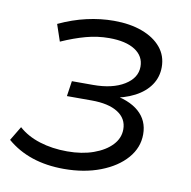

<svg xmlns="http://www.w3.org/2000/svg" viewBox="-72 -596 663 667"><g transform="rotate(10 259.5 -262.5)"><path d="M195 6Q72 6 -6 -61L24 -111Q54 -84 98.5 -70Q143 -56 196 -56Q248 -56 288.5 -70.5Q329 -85 352 -109.5Q375 -134 375 -165Q375 -203 342 -224Q309 -245 249 -245H162L170 -299H245Q313 -299 354.5 -324.5Q396 -350 396 -390Q396 -427 363.5 -448Q331 -469 272 -469Q231 -469 190.5 -458Q150 -447 105 -427L85 -486Q134 -509 182.5 -520Q231 -531 278 -531Q335 -531 378 -515Q421 -499 445 -470Q469 -441 469 -401Q469 -366 450 -338Q431 -310 395.5 -291.5Q360 -273 312 -266L310 -279Q376 -270 411 -239.5Q446 -209 446 -160Q446 -113 413.5 -75.5Q381 -38 324 -16Q267 6 195 6Z"/></g></svg>

Font: MOST Montserrat
Style: Italic
Weight: 400
Italic angle: -11.3°
Designer: Julieta Ulanovsky
Foundry: Julieta Ulanovsky
Version: Version 8.000;March 11, 2024;FontCreator 15.0.0.2926 64-bit